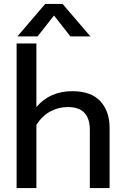

<svg xmlns="http://www.w3.org/2000/svg" viewBox="-20 -961 640 981"><path d="M68.8 -774.9 210.9 -940.9H299.8L441.9 -774.9H339.8L255.9 -881.8L171.9 -774.9ZM64.9 0V-738.8H166V-414.1Q234.4 -495.1 350.1 -495.1Q445.3 -495.1 492.7 -443.8Q540 -392.6 540 -307.1V0H439V-296.9Q439 -414.1 327.1 -414.1Q279.3 -414.1 237.5 -391.8Q195.8 -369.6 166 -323.2V0Z"/></svg>

Font: Prompt
Style: Regular
Weight: 400
Designer: Katatrad Team
Foundry: CadsonDemak
Version: Version 1.000;PS 001.000;hotconv 1.0.88;makeotf.lib2.5.64775